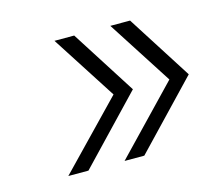

<svg xmlns="http://www.w3.org/2000/svg" viewBox="-62 -530 559 498"><g transform="rotate(-15 217.5 -281.0)"><path d="M65 -107H119L285 -281L174 -455H121L233 -281ZM216 -107H269L435 -281L324 -455H271L383 -281Z"/></g></svg>

Font: Arthouse Owned Light
Style: Italic
Weight: 300
Italic angle: -10°
Designer: Jeremy Tribby
Foundry: Tribby Type
Version: Version 1.000;PS 001.000;hotconv 1.0.88;makeotf.lib2.5.64775